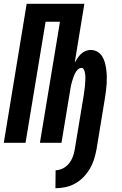

<svg xmlns="http://www.w3.org/2000/svg" viewBox="-24 -755 644 1015"><path d="M269 240 270 145Q289 145 308 135.5Q327 126 340 110Q353 94 360.5 74.5Q368 55 371 36L419 -254Q420 -261 421 -269Q422 -277 423 -284.5Q424 -292 425 -300Q426 -308 426 -315.5Q426 -323 427 -330.5Q428 -338 427.5 -345.5Q427 -353 426.5 -360.5Q426 -368 424 -375.5Q422 -383 418 -389.5Q414 -396 407 -396Q396 -396 387 -387Q378 -378 373 -368Q368 -358 364.5 -347.5Q361 -337 357.5 -326.5Q354 -316 352 -305.5Q350 -295 348 -284L301 0H187L293 -640H217L111 0H-4L117 -735H422L371 -424Q378 -436 386 -448Q394 -460 404.5 -470Q415 -480 428.5 -485.5Q442 -491 455 -491Q474 -491 490 -482Q506 -473 515.5 -458Q525 -443 530 -425.5Q535 -408 537.5 -389.5Q540 -371 540.5 -352.5Q541 -334 540 -315Q539 -296 536.5 -276.5Q534 -257 531 -238L486 36Q481 62 473 87.5Q465 113 451 137Q437 161 417 181.5Q397 202 372.5 215.5Q348 229 321.5 234.5Q295 240 269 240Z"/></svg>

Font: Iosevka XBd Ex Obl
Style: Regular
Weight: 800
Width: 7
Italic angle: -9°
Monospace: yes
Designer: Belleve Invis
Foundry: Belleve Invis
Version: Version 32.5.0; ttfautohint (v1.8.4)